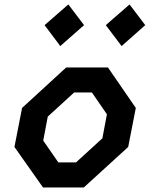

<svg xmlns="http://www.w3.org/2000/svg" viewBox="-20 -824 660 844"><path d="M169 0H348.5L543.5 -178L577 -349.5L454.5 -527.5H271L77 -349.5L43.5 -178ZM170 -206 190 -311.5 306 -417.5H384L450 -321.5L430 -216L314 -110H236.5ZM176 -713.5 245 -621.5 349.5 -713.5 280.5 -804.5ZM445 -713.5 514.5 -621.5 618.5 -713.5 549.5 -804.5Z"/></svg>

Font: Monaspace Krypton SemiBold
Style: Italic
Weight: 600
Italic angle: -11°
Designer: Riley Cran & the Lettermatic Team
Foundry: Lettermatic
Version: Version 1.101 (Monaspace Krypton)